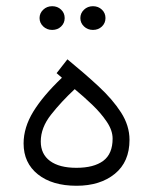

<svg xmlns="http://www.w3.org/2000/svg" viewBox="-20 -598 491 616"><path d="M178.7 -348.6 161.6 -363.3 196.3 -407.7Q250.5 -363.3 295.9 -321.3Q341.3 -279.3 368.4 -237.1Q395.5 -194.8 395.5 -149.4Q395.5 -78.6 348.4 -40.3Q301.3 -2 225.6 -2Q147.5 -2 101.6 -38.6Q55.7 -75.2 55.7 -137.7Q55.7 -189 86.9 -240Q118.2 -291 178.7 -348.6ZM341.3 -153.3Q341.3 -179.7 322.5 -207.5Q303.7 -235.4 275.9 -262Q248 -288.6 219.7 -312Q176.8 -272 143.8 -230.2Q110.8 -188.5 110.8 -144Q110.8 -103.5 140.6 -81.5Q170.4 -59.6 225.1 -59.6Q281.2 -59.6 311.3 -82Q341.3 -104.5 341.3 -153.3ZM237.8 -540Q237.8 -555.7 249.5 -566.9Q261.2 -578.1 278.3 -578.1Q295.4 -578.1 306.9 -567.1Q318.4 -556.2 318.4 -540Q318.4 -523.9 306.9 -512.9Q295.4 -502 278.3 -502Q261.2 -502 249.5 -513.2Q237.8 -524.4 237.8 -540ZM106.9 -540Q106.9 -555.7 118.7 -566.9Q130.4 -578.1 147.5 -578.1Q164.6 -578.1 176 -567.1Q187.5 -556.2 187.5 -540Q187.5 -523.9 176 -512.9Q164.6 -502 147.5 -502Q130.4 -502 118.7 -513.2Q106.9 -524.4 106.9 -540Z"/></svg>

Font: Vazirmatn RD UI ExtraLight
Style: Regular
Weight: 200
Designer: Saber Rastikerdar
Foundry: Saber Rastikerdar
Version: Version 33.003